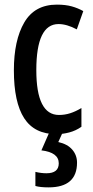

<svg xmlns="http://www.w3.org/2000/svg" viewBox="-20 -570 402 830"><path d="M224 10Q129 10 84.5 -59Q40 -128 40 -266Q40 -396 85 -473Q130 -550 226 -550Q263 -550 290 -542.5Q317 -535 340 -522L312 -443Q269 -466 233 -466Q137 -466 137 -267Q137 -73 235 -73Q260 -73 283.5 -80.5Q307 -88 332 -103V-22Q308 -5 279.5 2.5Q251 10 224 10ZM313 133Q313 240 190 240Q154 240 133 234V173Q158 179 181 179Q234 179 234 136Q234 89 159 80L194 0H252L232 44Q272 53 292.5 77Q313 101 313 133Z"/></svg>

Font: Noto Sans Tamil ExtraCondensed Medium
Style: Regular
Weight: 500
Width: 2
Designer: Jelle Bosma - Monotype Design Team
Foundry: Monotype Imaging Inc.
Version: Version 2.004; ttfautohint (v1.8.4.7-5d5b)